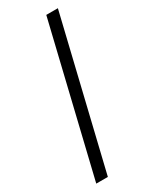

<svg xmlns="http://www.w3.org/2000/svg" viewBox="-241 -839 864 1075"><g transform="rotate(-30 190.5 -302.0)"><path d="M343 -781 113 177H38L268 -781Z"/></g></svg>

Font: Merriweather Light
Style: Regular
Weight: 300
Designer: Eben Sorkin
Foundry: Eben Sorkin
Version: Version 2.100